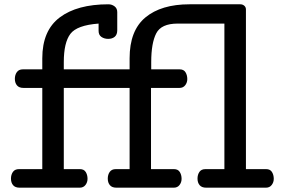

<svg xmlns="http://www.w3.org/2000/svg" viewBox="-20 -869 1312 889"><path d="M1092.8 -849.1Q1103.5 -849.1 1111.1 -842.5Q1118.7 -835.9 1118.7 -825.2V-85.9H1212.4Q1231 -85.9 1239.3 -72.5Q1247.6 -59.1 1247.6 -41Q1247.6 -24.9 1238 -12.5Q1228.5 0 1211.4 0H934.6Q914.1 0 904.3 -11.7Q894.5 -23.4 894.5 -42Q894.5 -60.1 903.3 -73Q912.1 -85.9 931.2 -85.9H1019V-759.8H802.2Q726.6 -759.8 703.4 -714.6Q680.2 -669.4 680.2 -581.5V-547.9H812Q830.6 -547.9 838.9 -534.4Q847.2 -521 847.2 -502.9Q847.2 -486.8 837.6 -474.4Q828.1 -461.9 811 -461.9H679.2V-85.9H785.6Q804.2 -85.9 812.5 -72.5Q820.8 -59.1 820.8 -41Q820.8 -24.9 811.3 -12.5Q801.8 0 784.7 0H519Q498.5 0 488.8 -11.7Q479 -23.4 479 -42Q479 -60.1 488 -73Q497.1 -85.9 516.1 -85.9H580.1V-461.9H275.4V-85.9H350.1Q368.7 -85.9 377 -72.5Q385.3 -59.1 385.3 -41Q385.3 -24.9 375.7 -12.5Q366.2 0 349.1 0H70.8Q50.3 0 40.5 -11.7Q30.8 -23.4 30.8 -42Q30.8 -60.1 39.8 -73Q48.8 -85.9 67.9 -85.9H175.8V-461.9H88.9Q68.4 -461.9 58.6 -473.6Q48.8 -485.4 48.8 -503.9Q48.8 -522 57.9 -534.9Q66.9 -547.9 85.9 -547.9H175.8V-599.1Q175.8 -727.5 256.6 -788.3Q337.4 -849.1 481.9 -849.1Q498 -849.1 510.5 -839.6Q522.9 -830.1 522.9 -813V-729Q522.9 -708.5 511.2 -698.7Q499.5 -689 481 -689Q462.9 -689 449.7 -698Q436.5 -707 436.5 -726.1V-759.8Q336.4 -752.4 305.9 -712.2Q275.4 -671.9 275.4 -581.5V-547.9H580.1V-599.1Q580.1 -727.5 653.3 -788.3Q726.6 -849.1 857.4 -849.1Z"/></svg>

Font: Cutive
Style: Regular
Weight: 400
Designer: Vernon Adams
Version: Version 1.002